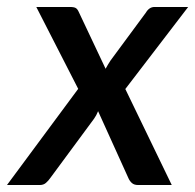

<svg xmlns="http://www.w3.org/2000/svg" viewBox="-56 -530 559 550"><path d="M303 -275 436 0H339.5Q328 0 321.5 -6Q315 -12 311.5 -20.5L225 -211.5Q222.5 -205.5 219.8 -200.2Q217 -195 213.5 -190L88 -20Q82.5 -12 75.5 -6Q68.5 0 58 0H-36L168 -275.5L48 -510H144.5Q156 -510 161 -507Q166 -504 169.5 -496L246.5 -333Q249.5 -338.5 253 -344.5Q256.5 -350.5 260.5 -356.5L362 -494Q371.5 -510 386.5 -510H483Z"/></svg>

Font: Lato SemiBold
Style: Italic
Weight: 600
Italic angle: -7°
Designer: Lukasz Dziedzic with Adam Twardoch and Botio Nikoltchev
Foundry: tyPoland Lukasz Dziedzic
Version: Version 2.015; 2015-08-06; http://www.latofonts.com/